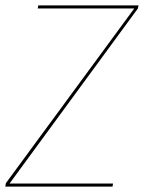

<svg xmlns="http://www.w3.org/2000/svg" viewBox="-32 -695 548 715"><path d="M-12.5 0H387L389 -11.5H3.5L481.5 -663.5L484 -675H110.5L108.5 -663.5H468L-10 -13Z"/></svg>

Font: Anybody Thin
Style: Italic
Weight: 100
Italic angle: -10°
Designer: Tyler Finck
Foundry: Etcetera Type Company
Version: Version 1.114;gftools[0.9.25]